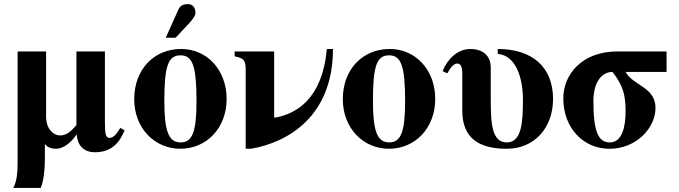

<svg xmlns="http://www.w3.org/2000/svg" viewBox="-20 -712 3312 937"><path d="M199 -9H200C210 8 234 14 253 14C290 14 328 -17 353 -55H354C359 -4 386 31 444 31C530 31 567 -24 588 -76L567 -88C553 -65 536 -39 515 -39C496 -39 492 -58 492 -111V-461H353V-102C324 -66 300 -51 274 -51C241 -51 205 -82 205 -143V-461H66V67C66 135 63 168 45 205H179C192 173 199 120 199 68Z M939 -218C939 -69 919 -17 861 -17C803 -17 782 -73 782 -218C782 -389 800 -442 861 -442C920 -442 939 -389 939 -218ZM1086 -229C1086 -371 990 -473 864 -473C732 -473 635 -374 635 -228C635 -86 735 14 860 14C989 14 1086 -88 1086 -229ZM789 -528H837L900 -595C919 -616 934 -635 934 -648C934 -674 921 -692 897 -692C877 -692 860 -687 850 -664Z M1575 -473C1553 -226 1423 -156 1323 -138H1318V-461H1125V-437C1169 -428 1179 -419 1179 -372V14H1205C1385 -17 1605 -144 1605 -473Z M1879 -442C1938 -442 1957 -389 1957 -218C1957 -69 1937 -17 1879 -17C1821 -17 1800 -73 1800 -218C1800 -389 1818 -442 1879 -442ZM1882 -473C1750 -473 1653 -374 1653 -228C1653 -86 1753 14 1878 14C2007 14 2104 -88 2104 -229C2104 -371 2008 -473 1882 -473Z M2375 -381C2375 -454 2319 -473 2276 -473C2210 -473 2161 -419 2140 -365L2163 -354C2176 -378 2192 -402 2212 -402C2231 -402 2236 -378 2236 -355V-173C2236 -36 2319 14 2453 14C2587 14 2679 -87 2679 -229C2679 -387 2575 -473 2409 -473V-449C2499 -442 2532 -329 2532 -226C2532 -111 2525 -17 2453 -17C2382 -17 2375 -105 2375 -225Z M3033 -169C3033 -93 3016 -17 2956 -17C2899 -17 2876 -71 2876 -219C2876 -316 2920 -361 2969 -361C3021 -295 3033 -247 3033 -169ZM3233 -461H2994C2818 -461 2729 -347 2729 -232C2729 -86 2828 14 2954 14C3087 14 3179 -89 3179 -185C3179 -288 3070 -293 3033 -361H3233Z"/></svg>

Font: XITS
Style: Bold
Weight: 700
Designer: MicroPress Inc., with final additions and corrections provided by Coen Hoffman, Elsevier (retired)
Version: Version 1.302